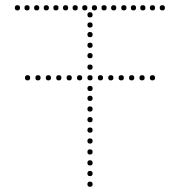

<svg xmlns="http://www.w3.org/2000/svg" viewBox="-20 -723 692 738"><path d="M286 -414Q276 -414 276 -424Q276 -434 286 -434Q296 -434 296 -424Q296 -414 286 -414ZM246 -414Q236 -414 236 -424Q236 -434 246 -434Q256 -434 256 -424Q256 -414 246 -414ZM206 -414Q196 -414 196 -424Q196 -434 206 -434Q216 -434 216 -424Q216 -414 206 -414ZM166 -414Q156 -414 156 -424Q156 -434 166 -434Q176 -434 176 -424Q176 -414 166 -414ZM126 -414Q116 -414 116 -424Q116 -434 126 -434Q136 -434 136 -424Q136 -414 126 -414ZM86 -414Q76 -414 76 -424Q76 -434 86 -434Q96 -434 96 -424Q96 -414 86 -414ZM566 -414Q556 -414 556 -424Q556 -434 566 -434Q576 -434 576 -424Q576 -414 566 -414ZM526 -414Q516 -414 516 -424Q516 -434 526 -434Q536 -434 536 -424Q536 -414 526 -414ZM486 -414Q476 -414 476 -424Q476 -434 486 -434Q496 -434 496 -424Q496 -414 486 -414ZM446 -414Q436 -414 436 -424Q436 -434 446 -434Q456 -434 456 -424Q456 -414 446 -414ZM406 -414Q396 -414 396 -424Q396 -434 406 -434Q416 -434 416 -424Q416 -414 406 -414ZM366 -414Q356 -414 356 -424Q356 -434 366 -434Q376 -434 376 -424Q376 -414 366 -414ZM326 -213Q316 -213 316 -223Q316 -233 326 -233Q336 -233 336 -223Q336 -213 326 -213ZM326 -171Q316 -171 316 -181Q316 -191 326 -191Q336 -191 336 -181Q336 -171 326 -171ZM326 -129Q316 -129 316 -139Q316 -149 326 -149Q336 -149 336 -139Q336 -129 326 -129ZM326 -87Q316 -87 316 -97Q316 -107 326 -107Q336 -107 336 -97Q336 -87 326 -87ZM326 -539Q316 -539 316 -549Q316 -559 326 -559Q336 -559 336 -549Q336 -539 326 -539ZM326 -499Q316 -499 316 -509Q316 -519 326 -519Q336 -519 336 -509Q336 -499 326 -499ZM326 -455Q316 -455 316 -465Q316 -475 326 -475Q336 -475 336 -465Q336 -455 326 -455ZM326 -373Q316 -373 316 -383Q316 -393 326 -393Q336 -393 336 -383Q336 -373 326 -373ZM326 -335Q316 -335 316 -345Q316 -355 326 -355Q336 -355 336 -345Q336 -335 326 -335ZM326 -294Q316 -294 316 -304Q316 -314 326 -314Q336 -314 336 -304Q336 -294 326 -294ZM326 -253Q316 -253 316 -263Q316 -273 326 -273Q336 -273 336 -263Q336 -253 326 -253ZM326 -656Q316 -656 316 -666Q316 -676 326 -676Q336 -676 336 -666Q336 -656 326 -656ZM326 -617Q316 -617 316 -627Q316 -637 326 -637Q336 -637 336 -627Q336 -617 326 -617ZM326 -580Q316 -580 316 -590Q316 -600 326 -600Q336 -600 336 -590Q336 -580 326 -580ZM326 -414Q316 -414 316 -424Q316 -434 326 -434Q336 -434 336 -424Q336 -414 326 -414ZM326 -46Q316 -46 316 -56Q316 -66 326 -66Q336 -66 336 -56Q336 -46 326 -46ZM326 -5Q316 -5 316 -15Q316 -25 326 -25Q336 -25 336 -15Q336 -5 326 -5ZM47 -683Q37 -683 37 -693Q37 -703 47 -703Q57 -703 57 -693Q57 -683 47 -683ZM84 -683Q74 -683 74 -693Q74 -703 84 -703Q94 -703 94 -693Q94 -683 84 -683ZM121 -683Q111 -683 111 -693Q111 -703 121 -703Q131 -703 131 -693Q131 -683 121 -683ZM158 -683Q148 -683 148 -693Q148 -703 158 -703Q168 -703 168 -693Q168 -683 158 -683ZM195 -683Q185 -683 185 -693Q185 -703 195 -703Q205 -703 205 -693Q205 -683 195 -683ZM232 -683Q222 -683 222 -693Q222 -703 232 -703Q242 -703 242 -693Q242 -683 232 -683ZM269 -683Q259 -683 259 -693Q259 -703 269 -703Q279 -703 279 -693Q279 -683 269 -683ZM306 -683Q296 -683 296 -693Q296 -703 306 -703Q316 -703 316 -693Q316 -683 306 -683ZM343 -683Q333 -683 333 -693Q333 -703 343 -703Q353 -703 353 -693Q353 -683 343 -683ZM380 -683Q370 -683 370 -693Q370 -703 380 -703Q390 -703 390 -693Q390 -683 380 -683ZM417 -683Q407 -683 407 -693Q407 -703 417 -703Q427 -703 427 -693Q427 -683 417 -683ZM456 -683Q446 -683 446 -693Q446 -703 456 -703Q466 -703 466 -693Q466 -683 456 -683ZM493 -683Q483 -683 483 -693Q483 -703 493 -703Q503 -703 503 -693Q503 -683 493 -683ZM529 -683Q519 -683 519 -693Q519 -703 529 -703Q539 -703 539 -693Q539 -683 529 -683ZM566 -683Q556 -683 556 -693Q556 -703 566 -703Q576 -703 576 -693Q576 -683 566 -683ZM604 -683Q594 -683 594 -693Q594 -703 604 -703Q614 -703 614 -693Q614 -683 604 -683Z"/></svg>

Font: Raleway Dots
Style: Regular
Weight: 400
Designer: Matt McInerney, Pablo Impallari, Rodrigo Fuenzalida, Brenda Gallo
Foundry: Matt McInerney, Pablo Impallari, Rodrigo Fuenzalida, Brenda Gallo
Version: Version 1.000